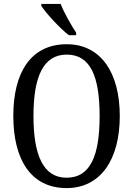

<svg xmlns="http://www.w3.org/2000/svg" viewBox="-20 -951 681 981"><path d="M332 -771H369V-784C344 -822 307 -886 290 -931H191V-921C213 -886 285 -807 332 -771ZM320 10C495 10 592 -137 592 -358C592 -580 495 -725 321 -725C137 -725 48 -580 48 -359C48 -137 137 10 320 10ZM320 -43C200 -43 151 -160 151 -358C151 -557 200 -672 321 -672C444 -672 489 -557 489 -358C489 -160 444 -43 320 -43Z"/></svg>

Font: Noto Serif Myanmar Condensed
Style: Regular
Weight: 400
Width: 3
Designer: Ben Mitchell and the Monotype Design Team
Foundry: Monotype Imaging Inc.
Version: Version 2.106